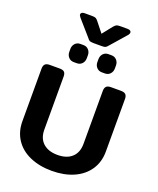

<svg xmlns="http://www.w3.org/2000/svg" viewBox="-196 -1219 1107 1349"><g transform="rotate(20 358.0 -545.0)"><path d="M279 -953 181 -1065Q170 -1078 170 -1087Q170 -1095 177 -1100Q184 -1105 197 -1105H253Q273 -1105 281.5 -1100.5Q290 -1096 300 -1083L358 -1010L416 -1083Q427 -1096 435.5 -1100.5Q444 -1105 463 -1105H519Q532 -1105 539 -1100Q546 -1095 546 -1087Q546 -1076 536 -1065L438 -953Q426 -938 418 -933.5Q410 -929 391 -929H326Q306 -929 298 -933.5Q290 -938 279 -953ZM189 -813V-835Q189 -859 204 -875.5Q219 -892 243 -892H266Q290 -892 305 -875.5Q320 -859 320 -835V-813Q320 -789 305 -772.5Q290 -756 266 -756H243Q219 -756 204 -772.5Q189 -789 189 -813ZM399 -813V-835Q399 -859 414 -875.5Q429 -892 453 -892H476Q500 -892 515 -875.5Q530 -859 530 -835V-813Q530 -789 515 -772.5Q500 -756 476 -756H453Q429 -756 414 -772.5Q399 -789 399 -813ZM46 -243V-636Q46 -658 56.5 -669Q67 -680 91 -680H166Q191 -680 201 -669.5Q211 -659 211 -636V-240Q211 -175 250 -139.5Q289 -104 358 -104Q427 -104 465.5 -139.5Q504 -175 504 -240V-636Q504 -658 514.5 -669Q525 -680 549 -680H624Q649 -680 659.5 -669Q670 -658 670 -636V-243Q670 -164 630.5 -105.5Q591 -47 520.5 -16Q450 15 358 15Q266 15 195 -16Q124 -47 85 -105.5Q46 -164 46 -243Z"/></g></svg>

Font: Mitr Medium
Style: Regular
Weight: 500
Designer: Thanarat Vachiruckul
Foundry: Cadson Demak
Version: Version 1.003